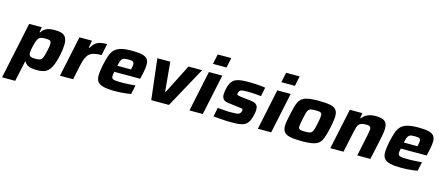

<svg xmlns="http://www.w3.org/2000/svg" viewBox="-78 -1434 5384 2324"><g transform="rotate(15 2614.5 -271.5)"><path d="M-21 200 129 -510H287L276 -445H285Q305 -477 331 -492.5Q357 -508 386 -513Q415 -518 444 -518Q501 -518 536.5 -506Q572 -494 589 -464Q606 -434 606 -380Q606 -355 602.5 -323Q599 -291 591 -252Q575 -175 555.5 -124.5Q536 -74 510.5 -45Q485 -16 450 -4.5Q415 7 367 7Q331 7 299 2.5Q267 -2 243.5 -16Q220 -30 206 -57H199L144 200ZM306 -121Q337 -121 356 -125Q375 -129 387 -142Q399 -155 407.5 -182Q416 -209 426 -255Q433 -285 436 -305.5Q439 -326 439 -341Q439 -363 431.5 -373Q424 -383 407 -386Q390 -389 361 -389Q335 -389 317.5 -385Q300 -381 289 -372Q278 -363 270 -348Q264 -338 258.5 -321Q253 -304 247.5 -284Q242 -264 237.5 -243.5Q233 -223 230.5 -205.5Q228 -188 228 -176Q228 -145 245 -133Q262 -121 306 -121Z M651 0 759 -510H916L900 -418H908Q932 -459 959 -480.5Q986 -502 1021 -510Q1056 -518 1104 -518L1073 -372Q1016 -372 978.5 -362Q941 -352 918 -330.5Q895 -309 880.5 -273Q866 -237 855 -185L816 0Z M1345 8Q1252 8 1198.5 -5Q1145 -18 1123.5 -46.5Q1102 -75 1102 -120Q1102 -148 1106 -181.5Q1110 -215 1118 -254Q1134 -327 1151 -377.5Q1168 -428 1197.5 -459Q1227 -490 1279.5 -504Q1332 -518 1417 -518Q1501 -518 1547 -506Q1593 -494 1611.5 -468.5Q1630 -443 1630 -401Q1630 -383 1627 -358Q1624 -333 1618.5 -306.5Q1613 -280 1607 -254L1598 -216H1274Q1271 -200 1268.5 -185Q1266 -170 1266 -160Q1266 -140 1276.5 -130Q1287 -120 1316 -117Q1345 -114 1399 -114Q1420 -114 1448 -115Q1476 -116 1506.5 -118Q1537 -120 1565 -123L1541 -10Q1518 -5 1485 -1Q1452 3 1415.5 5.5Q1379 8 1345 8ZM1291 -296H1463L1465 -309Q1469 -327 1471 -339.5Q1473 -352 1473 -362Q1473 -380 1465.5 -389.5Q1458 -399 1442.5 -401.5Q1427 -404 1402 -404Q1372 -404 1353.5 -400.5Q1335 -397 1324 -385.5Q1313 -374 1305.5 -353Q1298 -332 1291 -296Z M1795 0 1735 -510H1897L1931 -143H1939L2125 -510H2296L2017 0Z M2403 -618 2429 -743H2599L2573 -618ZM2274 0 2381 -510H2549L2441 0Z M2801 8Q2765 8 2724 6Q2683 4 2643.5 0.5Q2604 -3 2574 -6L2597 -118Q2621 -116 2643.5 -114.5Q2666 -113 2687.5 -111Q2709 -109 2728.5 -108.5Q2748 -108 2766 -108Q2809 -108 2832.5 -110.5Q2856 -113 2867.5 -120.5Q2879 -128 2885 -142Q2889 -149 2891 -155.5Q2893 -162 2893 -168Q2893 -182 2882 -185.5Q2871 -189 2841 -192L2705 -209Q2659 -215 2641 -237Q2623 -259 2623 -295Q2623 -308 2626 -327.5Q2629 -347 2633 -368Q2645 -421 2665.5 -451.5Q2686 -482 2716.5 -496Q2747 -510 2789.5 -514Q2832 -518 2887 -518Q2922 -518 2960 -516Q2998 -514 3032 -510.5Q3066 -507 3088 -503L3065 -391Q3036 -395 3006 -397Q2976 -399 2951 -400.5Q2926 -402 2909 -402Q2874 -402 2850.5 -400.5Q2827 -399 2813 -394Q2799 -389 2792 -376Q2788 -371 2785.5 -362.5Q2783 -354 2783 -345Q2783 -332 2792 -328.5Q2801 -325 2831 -321L2959 -306Q2988 -303 3009 -294.5Q3030 -286 3041.5 -268Q3053 -250 3053 -217Q3053 -206 3051 -188.5Q3049 -171 3044 -151Q3032 -95 3012 -62.5Q2992 -30 2962.5 -15Q2933 0 2893 4Q2853 8 2801 8Z M3260 -618 3286 -743H3456L3430 -618ZM3131 0 3238 -510H3406L3298 0Z M3684 8Q3589 8 3536 -3.5Q3483 -15 3461 -42.5Q3439 -70 3439 -117Q3439 -143 3444.5 -177.5Q3450 -212 3460 -255Q3473 -320 3485 -365Q3497 -410 3515 -440Q3533 -470 3562 -487Q3591 -504 3637.5 -511Q3684 -518 3754 -518Q3848 -518 3901 -507Q3954 -496 3975.5 -468Q3997 -440 3997 -392Q3997 -366 3992.5 -332Q3988 -298 3979 -255Q3965 -190 3952 -144.5Q3939 -99 3921.5 -69Q3904 -39 3875 -22.5Q3846 -6 3800 1Q3754 8 3684 8ZM3689 -114Q3718 -114 3736.5 -116.5Q3755 -119 3766.5 -126.5Q3778 -134 3785.5 -150Q3793 -166 3800 -191.5Q3807 -217 3815 -255Q3822 -290 3825.5 -313.5Q3829 -337 3829 -354Q3829 -372 3821.5 -381Q3814 -390 3796.5 -393Q3779 -396 3749 -396Q3713 -396 3692.5 -392Q3672 -388 3660.5 -374Q3649 -360 3641.5 -331.5Q3634 -303 3624 -255Q3617 -219 3612.5 -195Q3608 -171 3608 -155Q3608 -137 3615.5 -128Q3623 -119 3641 -116.5Q3659 -114 3689 -114Z M4039 0 4147 -510H4304L4294 -446H4303Q4323 -472 4347.5 -487.5Q4372 -503 4402.5 -510.5Q4433 -518 4468 -518Q4527 -518 4559.5 -505Q4592 -492 4605 -465.5Q4618 -439 4618 -399Q4618 -379 4613.5 -349Q4609 -319 4603 -288L4541 0H4377L4433 -268Q4437 -288 4441 -310Q4445 -332 4445 -344Q4445 -363 4438.5 -372.5Q4432 -382 4417.5 -385Q4403 -388 4379 -388Q4346 -388 4326 -381Q4306 -374 4294 -360Q4282 -346 4275 -322.5Q4268 -299 4261 -267L4204 0Z M4935 8Q4842 8 4788.5 -5Q4735 -18 4713.5 -46.5Q4692 -75 4692 -120Q4692 -148 4696 -181.5Q4700 -215 4708 -254Q4724 -327 4741 -377.5Q4758 -428 4787.5 -459Q4817 -490 4869.5 -504Q4922 -518 5007 -518Q5091 -518 5137 -506Q5183 -494 5201.5 -468.5Q5220 -443 5220 -401Q5220 -383 5217 -358Q5214 -333 5208.5 -306.5Q5203 -280 5197 -254L5188 -216H4864Q4861 -200 4858.5 -185Q4856 -170 4856 -160Q4856 -140 4866.5 -130Q4877 -120 4906 -117Q4935 -114 4989 -114Q5010 -114 5038 -115Q5066 -116 5096.5 -118Q5127 -120 5155 -123L5131 -10Q5108 -5 5075 -1Q5042 3 5005.5 5.5Q4969 8 4935 8ZM4881 -296H5053L5055 -309Q5059 -327 5061 -339.5Q5063 -352 5063 -362Q5063 -380 5055.5 -389.5Q5048 -399 5032.5 -401.5Q5017 -404 4992 -404Q4962 -404 4943.5 -400.5Q4925 -397 4914 -385.5Q4903 -374 4895.5 -353Q4888 -332 4881 -296Z"/></g></svg>

Font: Saira SemiExpanded
Style: Bold Italic
Weight: 700
Width: 6
Italic angle: -12°
Designer: Hector Gatti with collaboration of the Omnibus-Type team
Foundry: Omnibus-Type
Version: Version 1.101